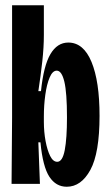

<svg xmlns="http://www.w3.org/2000/svg" viewBox="-20 -700 417 731"><path d="M234 11Q193 11 168 -27Q143 -65 134 -158H126L132 0H24L26 -251V-680H147V-567Q147 -520 141 -466Q135 -412 126 -353H136Q146 -450 172 -494Q198 -538 240 -538Q298 -538 328.5 -464Q359 -390 359 -259Q359 -117 324 -53Q289 11 234 11ZM198 -84Q218 -84 226.5 -128.5Q235 -173 235 -253Q235 -347 225 -389Q215 -431 196 -431Q180 -431 169 -405Q158 -379 152.5 -339Q147 -299 147 -257V-236Q147 -198 153.5 -163Q160 -128 171 -106Q182 -84 198 -84Z"/></svg>

Font: Bricolage Grotesque 96pt Condensed SemiBold
Style: Regular
Weight: 600
Width: 3
Designer: Mathieu Triay
Foundry: Atelier Triay
Version: Version 1.001; ttfautohint (v1.8.4.7-5d5b);gftools[0.9.33.de